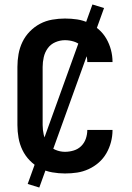

<svg xmlns="http://www.w3.org/2000/svg" viewBox="-20 -765 590 860"><path d="M271 12Q243 12 214 7Q185 2 159.5 -11.5Q134 -25 113.5 -46Q93 -67 80.5 -93Q68 -119 63 -147.5Q58 -176 58 -205V-465Q58 -494 63 -522.5Q68 -551 80.5 -577Q93 -603 113.5 -624Q134 -645 159.5 -658.5Q185 -672 214 -677Q243 -682 271 -682Q299 -682 325.5 -678Q352 -674 377 -662.5Q402 -651 422.5 -633Q443 -615 456.5 -591.5Q470 -568 477 -541.5Q484 -515 484 -488V-487H371Q371 -507 364.5 -526Q358 -545 344 -559Q330 -573 310.5 -579Q291 -585 271 -585Q249 -585 228 -576Q207 -567 194 -549Q181 -531 176 -509Q171 -487 171 -465V-205Q171 -183 176 -161Q181 -139 194 -121Q207 -103 228 -94Q249 -85 271 -85Q291 -85 310.5 -91Q330 -97 344 -111Q358 -125 364.5 -144Q371 -163 371 -183H484V-182Q484 -155 477 -128.5Q470 -102 456.5 -78.5Q443 -55 422.5 -37Q402 -19 377 -7.5Q352 4 325.5 8Q299 12 271 12ZM156 75 104 59 394 -745 446 -729Z"/></svg>

Font: Lode
Style: Bold
Weight: 700
Monospace: yes
Designer: Belleve Invis
Foundry: Belleve Invis
Version: Version 29.2.0; ttfautohint (v1.8.3)